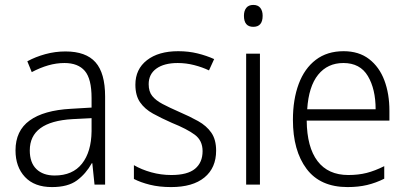

<svg xmlns="http://www.w3.org/2000/svg" viewBox="-20 -750 1653 780"><path d="M246 -541Q329 -541 368 -497Q407 -453 407 -358V0H364L355 -87H353Q329 -44 292.5 -17Q256 10 191 10Q120 10 81.5 -31Q43 -72 43 -139Q43 -219 100.5 -260.5Q158 -302 268 -308L352 -313V-352Q352 -430 324.5 -462Q297 -494 242 -494Q209 -494 176 -484.5Q143 -475 109 -457L91 -501Q124 -519 164 -530Q204 -541 246 -541ZM274 -266Q101 -256 101 -139Q101 -89 128 -63Q155 -37 202 -37Q275 -37 313 -85Q351 -133 352 -217V-270Z M858 -138Q858 -68 810.5 -29Q763 10 675 10Q627 10 589 0.5Q551 -9 524 -23V-79Q555 -61 594.5 -50Q634 -39 676 -39Q742 -39 772.5 -64.5Q803 -90 803 -136Q803 -179 771.5 -202.5Q740 -226 678 -251Q635 -270 601.5 -288.5Q568 -307 549 -334.5Q530 -362 530 -406Q530 -469 577 -505.5Q624 -542 704 -542Q746 -542 782.5 -533Q819 -524 850 -510L829 -464Q802 -477 769 -485.5Q736 -494 702 -494Q647 -494 615.5 -471.5Q584 -449 584 -408Q584 -378 598.5 -360Q613 -342 640.5 -327.5Q668 -313 709 -295Q751 -277 785 -258Q819 -239 838.5 -211Q858 -183 858 -138Z M1009 -730Q1028 -730 1037.5 -718Q1047 -706 1047 -686Q1047 -641 1009 -641Q971 -641 971 -686Q971 -706 980.5 -718Q990 -730 1009 -730ZM1036 -532V0H980V-532Z M1376 -542Q1438 -542 1479.5 -510Q1521 -478 1541.5 -423.5Q1562 -369 1562 -300V-260H1226Q1227 -152 1270 -95.5Q1313 -39 1395 -39Q1436 -39 1469.5 -47.5Q1503 -56 1541 -75V-24Q1507 -7 1471.5 1.5Q1436 10 1392 10Q1281 10 1225.5 -64Q1170 -138 1170 -263Q1170 -346 1193.5 -409Q1217 -472 1263 -507Q1309 -542 1376 -542ZM1375 -494Q1311 -494 1272.5 -446.5Q1234 -399 1228 -306H1506Q1506 -388 1474.5 -441Q1443 -494 1375 -494Z"/></svg>

Font: Noto Sans Gurmukhi UI SemiCondensed Light
Style: Regular
Weight: 300
Width: 4
Designer: Jelle Bosma - Monotype Design Team
Foundry: Monotype Imaging Inc.
Version: Version 2.004; ttfautohint (v1.8.4.7-5d5b)